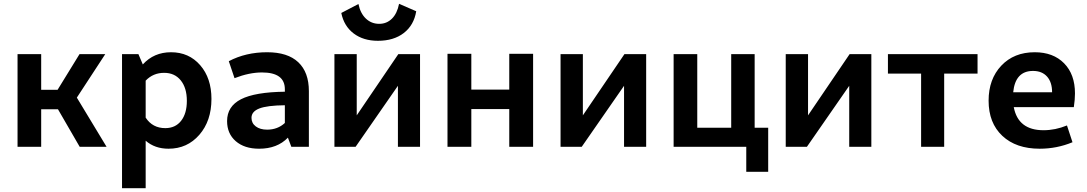

<svg xmlns="http://www.w3.org/2000/svg" viewBox="-20 -770 5700 1007"><path d="M72 0V-486H196V-299H282L397 -486H532L383 -258L539 0H398L284 -197H196V0Z M620 217V-486H706L729 -432Q787 -496 877 -496Q971 -496 1030 -428Q1089 -360 1089 -251Q1089 -136 1025.5 -63Q962 10 864 10Q792 10 744 -32V217ZM841 -388Q783 -388 744 -347V-153Q780 -98 847 -98Q900 -98 930 -136.5Q960 -175 960 -241Q960 -309 928 -348.5Q896 -388 841 -388Z M1339 10Q1262 10 1216.5 -29.5Q1171 -69 1171 -135Q1171 -212 1244 -249.5Q1317 -287 1474 -289V-302Q1474 -390 1354 -390Q1287 -390 1210 -360L1180 -449Q1269 -496 1381 -496Q1489 -496 1544.5 -443.5Q1600 -391 1600 -292V0H1508L1490 -48Q1434 10 1339 10ZM1299 -152Q1299 -124 1321.5 -107Q1344 -90 1381 -90Q1436 -90 1474 -125V-218Q1381 -217 1340 -201Q1299 -185 1299 -152Z M1962 -556Q1886 -556 1835 -594.5Q1784 -633 1770 -702L1860 -749Q1870 -700 1899 -672.5Q1928 -645 1969 -645Q2008 -645 2035.5 -672Q2063 -699 2073 -750L2163 -711Q2151 -638 2098 -597Q2045 -556 1962 -556ZM1734 0V-486H1851V-165L2069 -486H2183V0H2067V-320L1845 0Z M2327 0V-488H2452V-300H2651V-488H2776V0H2651V-198H2452V0Z M2920 0V-486H3037V-165L3255 -486H3369V0H3253V-320L3031 0Z M3894 131V0H3513V-486H3637V-100H3815V-486H3938V-100H4009V131Z M4101 0V-486H4218V-165L4436 -486H4550V0H4434V-320L4212 0Z M4811 0V-384H4637V-486H5107V-384H4932V0Z M5433 10Q5309 10 5237 -57.5Q5165 -125 5165 -242Q5165 -355 5231.5 -425.5Q5298 -496 5407 -496Q5504 -496 5561 -438Q5618 -380 5618 -280Q5618 -248 5612 -208H5297Q5320 -87 5453 -87Q5515 -87 5576 -112L5605 -24Q5523 10 5433 10ZM5398 -398Q5305 -398 5294 -286H5498Q5498 -339 5471.5 -368.5Q5445 -398 5398 -398Z"/></svg>

Font: Cantarell
Style: Bold
Weight: 700
Designer: Dave Crossland, Nikolaus Waxweiler, Florian Fecher, Jacques Le Bailly, Eben Sorkin, Alexei Vanyashin, Alexios Zavras, Em
Version: Version 0.303